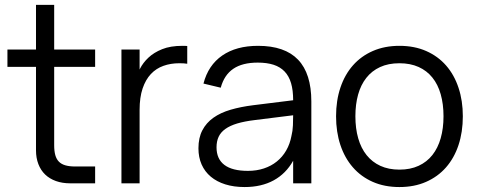

<svg xmlns="http://www.w3.org/2000/svg" viewBox="-20 -740 1928 775"><path d="M10 -470H364V-540H10ZM364 -68H283Q259.8 -68 243.8 -72.7Q227.7 -77.3 217.7 -87.5Q207.7 -97.7 203.2 -113.9Q198.7 -130.2 198.7 -153.7V-720.3H125.3V-143.7V-133.3Q125.3 -102.5 134.9 -77.6Q144.5 -52.7 162.2 -35.6Q180 -18.5 205.8 -9.2Q231.7 0 263.7 0H274H364Z M735.8 -482.7Q728.8 -484 720.8 -484.3Q712.7 -484.7 703.5 -484.7Q668.8 -484.7 639.6 -474.2Q610.3 -463.8 589 -441.2Q567.7 -418.5 555.6 -382.8Q543.5 -347 543.5 -296.5L526.8 -416.7Q532.7 -438.2 545 -462.5Q557.3 -486.8 579.2 -507.4Q601 -528 634.5 -541.5Q668 -555 716.2 -555Q721.2 -555 726 -554.9Q730.8 -554.8 735.8 -554.3ZM470.2 0V-540H543.5V0Z M1021.7 -555Q933.7 -555 877.1 -515.9Q820.5 -476.8 801.3 -402.7L871 -386Q885 -437.5 921.8 -462.4Q958.5 -487.3 1020.3 -487.3Q1057.2 -487.3 1084.2 -478.6Q1111.3 -469.8 1128.9 -451.3Q1146.5 -432.8 1154.9 -404.2Q1163.3 -375.7 1163.3 -335.7V-275.3Q1163.3 -257.3 1162.4 -234.2Q1161.5 -211 1156.3 -190.7Q1150.2 -158.5 1135.1 -132.4Q1120 -106.3 1097.3 -88.1Q1074.7 -69.8 1045.2 -60.1Q1015.8 -50.3 980.7 -50.3Q917.5 -50.3 885.8 -74.3Q854 -98.3 854 -145.3Q854 -169.7 862.5 -187.9Q871 -206.2 889.7 -219.5Q908.3 -232.8 937.5 -241.6Q966.7 -250.3 1007.8 -255.3L1179.3 -276.7L1176.8 -337L1001.2 -315.2Q951.7 -309 910.9 -297.1Q870.2 -285.2 841.3 -264.7Q812.5 -244.2 796.8 -214.1Q781 -184 781 -141.3Q781 -105.2 793.8 -76.1Q806.7 -47 830.9 -26.8Q855.2 -6.5 889.5 4.2Q923.8 15 967.3 15Q1035.3 15 1084.8 -12.1Q1134.3 -39.2 1163.3 -91.2V0H1236.7V-330.3Q1236.7 -443.2 1183.1 -499.1Q1129.5 -555 1021.7 -555Z M1592.2 15Q1652.2 15 1699.6 -5.8Q1747 -26.5 1780.1 -64.1Q1813.2 -101.7 1830.7 -154.3Q1848.2 -207 1848.2 -270.7Q1848.2 -333.3 1830.8 -385.7Q1813.5 -438 1780.6 -475.6Q1747.7 -513.2 1700.2 -534.1Q1652.8 -555 1592.2 -555Q1532.7 -555 1485.2 -534.3Q1437.8 -513.7 1404.8 -476.3Q1371.8 -439 1354.2 -386.7Q1336.5 -334.3 1336.5 -270.7Q1336.5 -207.7 1353.8 -155.2Q1371.2 -102.7 1404.2 -64.8Q1437.2 -26.8 1484.6 -5.9Q1532 15 1592.2 15ZM1592.2 -55.3Q1548.7 -55.3 1515.5 -70.5Q1482.3 -85.7 1459.8 -113.8Q1437.3 -141.8 1425.9 -181.7Q1414.5 -221.5 1414.5 -270.7Q1414.5 -319 1425.5 -358.3Q1436.5 -397.7 1458.7 -425.8Q1480.8 -454 1514.2 -469.3Q1547.5 -484.7 1592.2 -484.7Q1636.2 -484.7 1669.6 -469.7Q1703 -454.7 1725.3 -426.9Q1747.7 -399.2 1758.9 -359.5Q1770.2 -319.8 1770.2 -270.7Q1770.2 -221.8 1758.9 -182.2Q1747.7 -142.7 1725.4 -114.4Q1703.2 -86.2 1669.8 -70.8Q1636.5 -55.3 1592.2 -55.3Z"/></svg>

Font: Vela Sans GX ExtLt
Style: Regular
Weight: 200
Designer: Principal design: Mikhail Sharanda - project Manrope.
Design modification: Ravid Balaliev
Foundry: Mikhail Sharanda
Version: Version 1.001